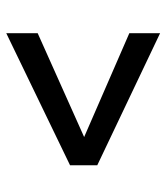

<svg xmlns="http://www.w3.org/2000/svg" viewBox="20 -550 520 599"><g transform="rotate(90 279.5 -250.0)"><path d="M83 -10V-108L407 -253L83 -394V-490L495 -294V-209Z"/></g></svg>

Font: Cairo Play SemiBold
Style: Regular
Weight: 600
Designer: Mohamed Gaber, Accademia di Belle Arti di Urbino
Foundry: Kief Type Foundry, Accademia di Belle Arti di Urbino
Version: Version 3.130;gftools[0.9.24]